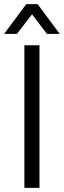

<svg xmlns="http://www.w3.org/2000/svg" viewBox="-30 -909 309 929"><path d="M88 -690H161V0H88ZM97 -889H152L259 -745H197L125 -840L52 -745H-10Z"/></svg>

Font: D-DIN
Style: Regular
Weight: 400
Designer: Charles Nix
Foundry: Datto Inc.
Version: Version 1.00